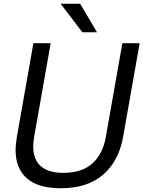

<svg xmlns="http://www.w3.org/2000/svg" viewBox="-20 -993 764 1023"><path d="M63 -194Q63 -220 70 -264L158 -763H250L162 -264Q157 -234 157 -212Q157 -144 197 -108Q237 -72 319 -72Q416 -72 472 -122Q528 -172 544 -264L632 -763H724L636 -264Q613 -134 529 -62Q445 10 304 10Q183 10 123 -43Q63 -96 63 -194ZM497 -821H419L303 -973H407Z"/></svg>

Font: Open Sauce One
Style: Italic
Weight: 400
Italic angle: -10°
Designer: Alfredo Marco Pradil
Foundry: Creative Sauce Fz LLC
Version: Version 1.477